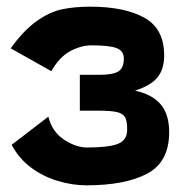

<svg xmlns="http://www.w3.org/2000/svg" viewBox="-20 -546 566 576"><path d="M239 10Q198 10 154 -3Q110 -16 73.5 -43Q37 -70 15 -111.5L125 -196Q136.5 -150.5 172.2 -127Q208 -103.5 241.5 -103.5Q305 -103.5 333.2 -114.2Q361.5 -125 361.5 -157Q361.5 -182.5 355.5 -193.8Q349.5 -205 332 -209.5Q314.5 -214 273.5 -214H219.5V-321.5H276.5Q319 -321.5 335.2 -331.8Q351.5 -342 351.5 -370.5Q351.5 -393.5 329.5 -401.8Q307.5 -410 254.5 -410Q224 -410 191.5 -393Q159 -376 134 -332.5L12 -401Q50.5 -454.5 89.8 -482.5Q129 -510.5 166.5 -518.2Q204 -526 250.5 -526Q352.5 -526 412.5 -493.2Q472.5 -460.5 472.5 -379.5Q472.5 -339 452.8 -314.2Q433 -289.5 385 -274Q436.5 -263 462 -233Q487.5 -203 487.5 -149.5Q487.5 -60 421.5 -25Q355.5 10 239 10Z"/></svg>

Font: Acari Sans
Style: Bold
Weight: 700
Designer: Alfredo Marco Pradil and Stefan Peev (font) & Cristiano Sobral (main changes)
Foundry: Alfredo Marco Pradil and Stefan Peev (font) & Cristiano Sobral (main changes)
Version: Version 1.063; ttfautohint (v1.8.3)